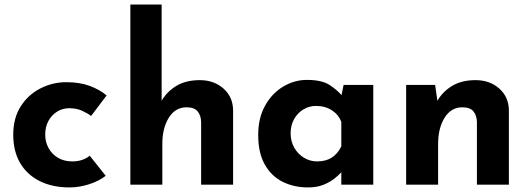

<svg xmlns="http://www.w3.org/2000/svg" viewBox="-20 -809 2321 841"><path d="M443 -39Q414 -16 370.5 -2Q327 12 285 12Q210 12 154.5 -15.5Q99 -43 68.5 -94.5Q38 -146 38 -219Q38 -292 71 -343.5Q104 -395 157.5 -422Q211 -449 270 -449Q329 -449 372.5 -433Q416 -417 447 -391L379 -301Q365 -312 340.5 -323.5Q316 -335 283 -335Q254 -335 230 -320Q206 -305 192 -279Q178 -253 178 -219Q178 -187 193 -160Q208 -133 234.5 -117.5Q261 -102 297 -102Q320 -102 339.5 -108.5Q359 -115 373 -127Z M551 0V-789H688V-349L687 -366Q710 -407 752 -432.5Q794 -458 855 -458Q917 -458 958.5 -421.5Q1000 -385 1001 -327V0H861V-275Q860 -304 845.5 -321.5Q831 -339 797 -339Q748 -339 719.5 -293.5Q691 -248 691 -178V0Z M1329 12Q1268 12 1218.5 -12.5Q1169 -37 1140 -88Q1111 -139 1111 -218Q1111 -292 1141 -346Q1171 -400 1220 -429.5Q1269 -459 1324 -459Q1389 -459 1422.5 -437.5Q1456 -416 1478 -390L1472 -373L1485 -437H1615V0H1475V-95L1486 -65Q1484 -65 1474 -53.5Q1464 -42 1444.5 -26.5Q1425 -11 1396.5 0.5Q1368 12 1329 12ZM1369 -102Q1407 -102 1433 -118.5Q1459 -135 1475 -168V-275Q1463 -307 1433.5 -326Q1404 -345 1364 -345Q1334 -345 1308.5 -329.5Q1283 -314 1268 -287Q1253 -260 1253 -225Q1253 -190 1269 -162Q1285 -134 1311.5 -118Q1338 -102 1369 -102Z M1886 -437 1897 -359 1895 -366Q1918 -407 1960 -432.5Q2002 -458 2063 -458Q2125 -458 2166.5 -421.5Q2208 -385 2209 -327V0H2069V-275Q2068 -304 2053.5 -321.5Q2039 -339 2005 -339Q1956 -339 1927.5 -293.5Q1899 -248 1899 -178V0H1759V-437Z"/></svg>

Font: Reem Kufi
Style: Regular
Weight: 400
Designer: Khaled Hosny
Version: Version 1.6